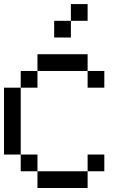

<svg xmlns="http://www.w3.org/2000/svg" viewBox="-20 -937 623 957"><path d="M0 -166.7V-500H83.3V-166.7ZM166.7 -166.7V-83.3H83.3V-166.7ZM166.7 -83.3H416.7V0H166.7ZM166.7 -583.3V-500H83.3V-583.3ZM166.7 -666.7H416.7V-583.3H166.7ZM333.3 -833.3V-750H250V-833.3ZM333.3 -916.7H416.7V-833.3H333.3ZM500 -166.7V-83.3H416.7V-166.7ZM500 -583.3V-500H416.7V-583.3Z"/></svg>

Font: Galmuri11 Regular
Style: Regular
Weight: 400
Designer: Minseo Lee (Quiple)
Version: Version 2.356;hotconv 1.1.0;makeotfexe 2.6.0 DEVELOPMENT